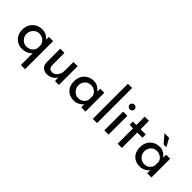

<svg xmlns="http://www.w3.org/2000/svg" viewBox="93 -1783 2992 2992"><g transform="rotate(45 1589.0 -287.5)"><path d="M247 10Q192 10 146 -17Q100 -44 72.5 -92.5Q45 -141 45 -207Q45 -275 74.5 -325Q104 -375 153.5 -403Q203 -431 262 -431Q318 -431 361 -406.5Q404 -382 430 -343L419 -314V-420H512V199H420V-106L424 -67Q400 -33 353 -11.5Q306 10 247 10ZM278 -64Q314 -64 344 -78Q374 -92 393.5 -116.5Q413 -141 419 -173V-243Q411 -275 392 -299.5Q373 -324 344 -338Q315 -352 278 -352Q241 -352 209 -333Q177 -314 158 -281Q139 -248 139 -207Q139 -166 158 -134Q177 -102 209 -83Q241 -64 278 -64Z M805 16Q749 16 712.5 -18.5Q676 -53 674 -108V-414H767V-141Q769 -107 786.5 -86Q804 -65 842 -64Q877 -64 904.5 -84.5Q932 -105 949 -140.5Q966 -176 966 -221V-414H1059V0H974L966 -102L971 -84Q959 -55 934.5 -32.5Q910 -10 877 3Q844 16 805 16Z M1392 10Q1334 10 1286.5 -15Q1239 -40 1211.5 -88.5Q1184 -137 1184 -207Q1184 -276 1213 -326.5Q1242 -377 1290.5 -404Q1339 -431 1397 -431Q1455 -431 1495 -404.5Q1535 -378 1556 -342L1550 -326L1559 -414H1645V0H1552V-108L1562 -84Q1558 -74 1544.5 -58.5Q1531 -43 1508.5 -27Q1486 -11 1457 -0.5Q1428 10 1392 10ZM1417 -67Q1452 -67 1480 -80Q1508 -93 1526.5 -116.5Q1545 -140 1552 -173V-254Q1544 -284 1524 -306.5Q1504 -329 1476 -341.5Q1448 -354 1414 -354Q1377 -354 1346 -336Q1315 -318 1296.5 -286Q1278 -254 1278 -211Q1278 -171 1297 -138Q1316 -105 1348 -86Q1380 -67 1417 -67Z M1806 -774H1899V0H1806Z M2060 -414H2153V0H2060ZM2053 -564Q2053 -586 2070.5 -601Q2088 -616 2109 -616Q2130 -616 2146.5 -601Q2163 -586 2163 -564Q2163 -541 2146.5 -526.5Q2130 -512 2109 -512Q2088 -512 2070.5 -527Q2053 -542 2053 -564Z M2354 -596H2447V-412H2561V-339H2447V0H2354V-339H2278V-412H2354Z M2845 10Q2787 10 2739.5 -15Q2692 -40 2664.5 -88.5Q2637 -137 2637 -207Q2637 -276 2666 -326.5Q2695 -377 2743.5 -404Q2792 -431 2850 -431Q2908 -431 2948 -404.5Q2988 -378 3009 -342L3003 -326L3012 -414H3098V0H3005V-108L3015 -84Q3011 -74 2997.5 -58.5Q2984 -43 2961.5 -27Q2939 -11 2910 -0.5Q2881 10 2845 10ZM2870 -67Q2905 -67 2933 -80Q2961 -93 2979.5 -116.5Q2998 -140 3005 -173V-254Q2997 -284 2977 -306.5Q2957 -329 2929 -341.5Q2901 -354 2867 -354Q2830 -354 2799 -336Q2768 -318 2749.5 -286Q2731 -254 2731 -211Q2731 -171 2750 -138Q2769 -105 2801 -86Q2833 -67 2870 -67ZM2753 -632H2856L2929 -498H2869Z"/></g></svg>

Font: Josefin Sans Thin
Style: Regular
Weight: 400
Version: Version 2.000